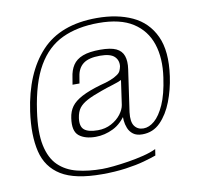

<svg xmlns="http://www.w3.org/2000/svg" viewBox="-75 -672 850 815"><g transform="rotate(-10 350.0 -264.5)"><path d="M301 64Q185 64 125.5 27.5Q66 -9 49 -79.5Q32 -150 46 -251Q69 -413 152.5 -503Q236 -593 393 -593Q481 -593 545.5 -563Q610 -533 640.5 -467.5Q671 -402 656 -296Q648 -239 628.5 -188.5Q609 -138 577 -105.5Q545 -73 499 -73Q474 -73 459.5 -84Q445 -95 438.5 -111.5Q432 -128 430.5 -145Q429 -162 431 -174L443 -179Q416 -134 378.5 -115.5Q341 -97 302 -97Q256 -97 230.5 -117.5Q205 -138 213 -193Q217 -222 231.5 -242Q246 -262 277 -278.5Q308 -295 360 -310Q385 -316 404 -323.5Q423 -331 434 -339Q445 -346 449 -355Q453 -364 455 -374Q458 -400 440.5 -416.5Q423 -433 379 -433Q330 -433 306.5 -415Q283 -397 278 -362L273 -332H243L248 -362Q252 -393 266 -414.5Q280 -436 308.5 -447Q337 -458 384 -458Q429 -458 452.5 -447Q476 -436 484 -413Q492 -390 487 -356L461 -175Q456 -134 469.5 -115.5Q483 -97 508 -97Q532 -97 555.5 -117Q579 -137 598.5 -180.5Q618 -224 628 -295Q640 -377 619.5 -439Q599 -501 544.5 -536Q490 -571 397 -571Q306 -571 240 -540Q174 -509 133 -438.5Q92 -368 75 -248Q62 -158 74 -101Q86 -44 118 -13Q150 18 198 30Q246 42 306 42Q325 42 355 39Q385 36 419.5 30.5Q454 25 486 17Q518 9 541 -2L537 25Q518 32 484 41.5Q450 51 403.5 57.5Q357 64 301 64ZM316 -123Q348 -123 374 -137Q400 -151 415.5 -171.5Q431 -192 434 -211L449 -316Q435 -309 410 -301.5Q385 -294 360 -285Q320 -271 296.5 -258.5Q273 -246 261 -230.5Q249 -215 245 -188Q240 -152 257.5 -137.5Q275 -123 316 -123Z"/></g></svg>

Font: Alumni Sans ExtraLight
Style: Italic
Weight: 250
Italic angle: -8°
Version: Version 1.016